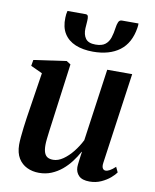

<svg xmlns="http://www.w3.org/2000/svg" viewBox="-88 -851 748 928"><g transform="rotate(10 286.0 -387.0)"><path d="M167 11Q134.5 11 108 -1.8Q81.5 -14.5 65.8 -40.2Q50 -66 49.5 -106.5Q49.5 -122 51.5 -144Q53.5 -166 56.5 -190.8Q59.5 -215.5 63 -239.2Q66.5 -263 69.5 -281.5L98 -465.5L41 -492L46 -521.5L206 -544.5L226.5 -531.5L193.5 -285Q191 -265 187.8 -242.2Q184.5 -219.5 181.8 -197.8Q179 -176 177 -157.8Q175 -139.5 175 -127.5Q175 -104 180.2 -89.8Q185.5 -75.5 196.2 -69.2Q207 -63 224 -63Q248 -63 272.5 -80Q297 -97 318.8 -124.2Q340.5 -151.5 356 -182.5L406 -537H528.5L465.5 -90.5Q463 -73 468 -64.2Q473 -55.5 482.5 -55.5Q491.5 -55.5 503 -61.8Q514.5 -68 530 -82.5L542 -57Q534 -45 515.8 -29.2Q497.5 -13.5 471.8 -1.8Q446 10 415 10Q379 10 362.5 -6.5Q346 -23 345.5 -48.5Q345.5 -52.5 346.2 -61Q347 -69.5 348.5 -80.8Q350 -92 351.5 -103.5Q353 -115 354.5 -124.5L353 -125Q339 -99 320.5 -74.8Q302 -50.5 278.8 -31.2Q255.5 -12 227.8 -0.5Q200 11 167 11ZM256.5 -783.5Q266.5 -783.5 268.8 -775Q271 -766.5 270 -753Q270 -745 268.8 -734.8Q267.5 -724.5 267.5 -716.5Q266 -685 279.8 -666Q293.5 -647 328.5 -647Q360 -647 376.2 -659.8Q392.5 -672.5 399.8 -694.5Q407 -716.5 410.5 -743.5Q412.5 -759.5 417.5 -771.5Q422.5 -783.5 434.5 -783.5H516Q516 -779 516 -774.2Q516 -769.5 514.5 -761.5Q502.5 -685.5 452.8 -648.2Q403 -611 322.5 -611Q273 -611 236.2 -626.2Q199.5 -641.5 180.2 -672.5Q161 -703.5 163 -750.5Q163 -759 164.2 -767.2Q165.5 -775.5 167.5 -783.5Z"/></g></svg>

Font: Merriweather 72pt SemiBold
Style: Italic
Weight: 600
Italic angle: -7.8°
Version: Version 2.101